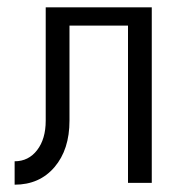

<svg xmlns="http://www.w3.org/2000/svg" viewBox="-20 -500 490 525"><path d="M20 -59Q58 -59 81.5 -89.5Q105 -120 105 -170V-480H395V0H330V-430H170V-170Q170 -91 129 -43Q88 5 20 5Z"/></svg>

Font: Glametrix
Style: Regular
Weight: 500
Designer: gluk
Foundry: gluk
Version: Version 0.40